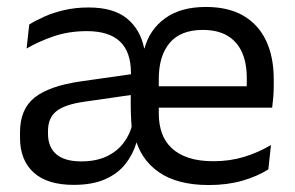

<svg xmlns="http://www.w3.org/2000/svg" viewBox="-20 -521 849 552"><path d="M580.5 11Q489.5 11 436 -26.5Q382.5 -64 367 -131L359 -147.5Q357 -173 356.2 -197.8Q355.5 -222.5 356 -250L356.5 -311Q356.5 -372 324.8 -401.8Q293 -431.5 230 -431.5Q177.5 -431.5 134 -416.5Q90.5 -401.5 56.5 -381.5L64 -450.5Q82.5 -462 107.5 -473.2Q132.5 -484.5 164.8 -492Q197 -499.5 235 -499.5Q306 -499.5 344.8 -468Q383.5 -436.5 394.5 -382H395.5Q410 -436 454.8 -468.5Q499.5 -501 572 -501Q636.5 -501 679.8 -475.8Q723 -450.5 745 -404Q767 -357.5 767 -293V-275Q767 -259 765.8 -243Q764.5 -227 762.5 -211.5H688Q689 -235.5 689.2 -256.8Q689.5 -278 689.5 -296.5Q689.5 -341 675.2 -371.8Q661 -402.5 633 -418.8Q605 -435 563 -435Q499.5 -435 468 -397.8Q436.5 -360.5 436.5 -294V-246.5V-236.5V-194.5Q436.5 -163.5 445.5 -138.2Q454.5 -113 473.8 -95Q493 -77 522.8 -67.2Q552.5 -57.5 593.5 -57.5Q641 -57.5 681.8 -70Q722.5 -82.5 759 -104L751.5 -34Q719 -13.5 675.8 -1.2Q632.5 11 580.5 11ZM191.5 10.5Q116 10.5 76.8 -25Q37.5 -60.5 37.5 -125.5V-140Q37.5 -207.5 79.8 -240.8Q122 -274 212 -287L366.5 -309L371 -250L222 -228.5Q166 -220.5 142 -201.2Q118 -182 118 -144.5V-136.5Q118 -98 142 -77.5Q166 -57 213.5 -57Q255.5 -57 285.8 -71Q316 -85 335 -109.8Q354 -134.5 360.5 -164.5L387 -111.5H372.5Q362.5 -77.5 340.8 -49.8Q319 -22 282.5 -5.8Q246 10.5 191.5 10.5ZM398.5 -211.5V-273H745.5V-211.5Z"/></svg>

Font: Anek Bangla Medium
Style: Regular
Weight: 400
Version: Version 1.003